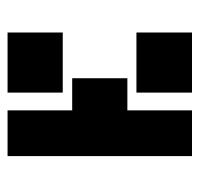

<svg xmlns="http://www.w3.org/2000/svg" viewBox="-30 -743 528 508"><g transform="rotate(90 234.0 -489.0)"><path d="M66 -733H225V-586H66ZM272 -733H393V-562V-416V-245H272V-391V-416H187V-562H272V-586ZM66 -391H225V-245H66Z"/></g></svg>

Font: PatchStencil
Style: Regular
Weight: 400
Version: Version 1.1